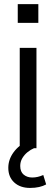

<svg xmlns="http://www.w3.org/2000/svg" viewBox="-20 -718 272 930"><path d="M75.6 0V-486.3H156.6V0ZM66 -607.3V-698H165.7V-607.3ZM125.5 192.3Q77.9 192.3 49.1 165.9Q20.2 139.5 20.2 94.7Q20.2 54.8 45.8 19.6Q71.5 -15.6 115.9 -36.2L144.4 0Q128.9 6.5 113.6 18.8Q98.3 31.1 88.1 48.2Q78 65.3 78 86Q78 114.2 94.8 128Q111.6 141.8 136.1 141.8Q149.6 141.8 162.6 138.8Q175.6 135.8 189.6 129.7L203.6 175.3Q189.3 183.3 169.6 187.8Q149.9 192.3 125.5 192.3Z"/></svg>

Font: Nunito Sans 12pt ExtraLight
Style: Regular
Weight: 200
Designer: Vernon Adams
Foundry: Vernon Adams
Version: Version 3.101;gftools[0.9.27]